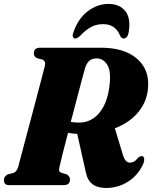

<svg xmlns="http://www.w3.org/2000/svg" viewBox="-30 -943 775 978"><path d="M701 -111.5Q675 -51.5 623.5 -18.5Q572 14.5 511 14.5Q467.5 14.5 441.8 -4.2Q416 -23 407 -66L363.5 -261Q338 -262 316.5 -266.5Q300.5 -204.5 288.2 -156.5Q276 -108.5 273 -93Q269 -77 272.2 -71Q275.5 -65 284.5 -62L308 -56Q326.5 -45.5 326.5 -29.5Q326.5 0 294.5 0H18Q1.5 0 -4.2 -7Q-10 -14 -10 -25.5Q-10 -36.5 -4 -44Q2 -51.5 10.5 -55L38 -62Q55.5 -68 63 -94Q67 -109.5 77.5 -149.2Q88 -189 102.2 -242.2Q116.5 -295.5 131.8 -353.2Q147 -411 161 -464Q175 -517 185.2 -556Q195.5 -595 199 -609.5Q204 -632.5 184.5 -640L159 -646.5Q142 -654.5 142.5 -670.5Q142 -700 174.5 -700H484.5Q601 -700 665.5 -646Q730 -592 724.5 -501Q720.5 -428.5 675.8 -373.5Q631 -318.5 555 -289.5L595.5 -156Q607 -114.5 632 -114.5Q642.5 -114.5 652.2 -119.8Q662 -125 672.5 -138.5Q685.5 -151 696.5 -147Q703.5 -144 704.5 -134.2Q705.5 -124.5 701 -111.5ZM403 -595.5Q399 -582 387.8 -539.8Q376.5 -497.5 361.5 -439.8Q346.5 -382 330.5 -322Q349.5 -318.5 372.5 -318.5Q435 -318.5 476.5 -368.8Q518 -419 528 -509.5Q536.5 -582.5 515.8 -614Q495 -645.5 463 -645.5Q437 -645.5 423.8 -632.5Q410.5 -619.5 403 -595.5ZM496 -820Q460 -820 433 -805Q406 -790 379.5 -762Q364.5 -747 354 -747Q344.5 -747 341.5 -755.2Q338.5 -763.5 343.5 -777Q368 -848.5 417 -885.8Q466 -923 523 -923Q579.5 -923 608.8 -885.8Q638 -848.5 625 -777Q620 -747 598.5 -747Q588 -747 581.5 -762Q557.5 -820 496 -820Z"/></svg>

Font: Fraunces 144pt S050 Black
Style: Italic
Weight: 900
Italic angle: -16°
Version: Version 1.000; ttfautohint (v1.8.3)